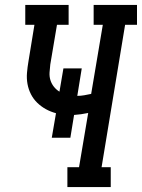

<svg xmlns="http://www.w3.org/2000/svg" viewBox="-20 -755 573 775"><path d="M252 0V-80H299L336 -299Q322 -296 307.5 -294Q293 -292 279 -291L264 -199H189L206 -298Q184 -304 165 -314.5Q146 -325 130.5 -340Q115 -355 105 -374.5Q95 -394 91 -416Q87 -438 89 -461.5Q91 -485 95 -508L119 -655H82V-735H257V-655H210L183 -495Q181 -479 180 -462.5Q179 -446 183.5 -431.5Q188 -417 197.5 -405Q207 -393 220 -385L236 -479H310L292 -368Q306 -368 320 -370.5Q334 -373 348 -376L395 -655H358V-735H533V-655H485L390 -80H427V0Z"/></svg>

Font: Iosevka Curly Slab MdObl
Style: Regular
Weight: 500
Italic angle: -9°
Monospace: yes
Designer: Belleve Invis
Foundry: Belleve Invis
Version: Version 11.0.0; ttfautohint (v1.8.3)